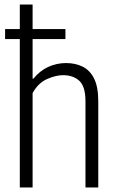

<svg xmlns="http://www.w3.org/2000/svg" viewBox="-20 -828 517 848"><path d="M67.5 0V-655.5H2.5V-699.5H67.5V-808H124V-699.5H269V-655.5H124V-480.5H127.5Q156 -515.5 193 -532.5Q230 -549.5 272 -549.5Q312 -549.5 344.2 -534Q376.5 -518.5 395.2 -481.8Q414 -445 414 -380.5V0H357.5V-380Q357.5 -446.5 330.2 -471.2Q303 -496 258.5 -496Q227 -496 188 -479Q149 -462 124 -417V0Z"/></svg>

Font: Encode Sans Cnd Lt
Style: Regular
Weight: 300
Width: 3
Designer: Multiple Designers
Foundry: Impallari Type
Version: Version 3.002; ttfautohint (v1.8.3) -l 8 -r 50 -G 200 -x 14 